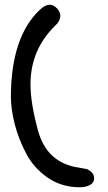

<svg xmlns="http://www.w3.org/2000/svg" viewBox="-20 -661 458 812"><path d="M317 131Q241 131 182 90.5Q123 50 90.5 -12Q58 -74 42 -137Q26 -200 26 -256Q28 -508 150 -621Q172 -641 190 -641Q206 -641 220.5 -626Q235 -611 235 -595Q235 -572 215 -554Q109 -452 109 -304Q109 -225 141 -108Q179 29 314 48Q334 51 344.5 53.5Q355 56 366.5 66.5Q378 77 378 94Q378 111 361 121Q344 131 317 131Z"/></svg>

Font: Because We Organize
Style: Regular
Weight: 400
Designer: Liz Wetzel, Aaron Williamson, Russ McMullin
Foundry: Red Hat
Version: Version 1.000